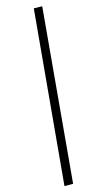

<svg xmlns="http://www.w3.org/2000/svg" viewBox="-59 -749 514 959"><g transform="rotate(5 197.5 -269.5)"><path d="M72 -698 113 -712 344 158 302 173Z"/></g></svg>

Font: Ysabeau Semilight
Style: Italic
Weight: 300
Italic angle: -12°
Designer: Christian Thalmann (Catharsis Fonts)
Version: Version 0.003